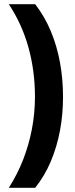

<svg xmlns="http://www.w3.org/2000/svg" viewBox="-20 -739 359 917"><path d="M281 -276Q281 -193 266.5 -115.5Q252 -38 223 31Q194 100 148 158H22Q63 94 90.5 23.5Q118 -47 132.5 -123Q147 -199 147 -277Q147 -400 116 -512Q85 -624 22 -719H148Q193 -661 222.5 -590.5Q252 -520 266.5 -440.5Q281 -361 281 -276Z"/></svg>

Font: Noto Sans Display SemiCondensed
Style: Regular
Weight: 400
Width: 4
Version: Version 2.003